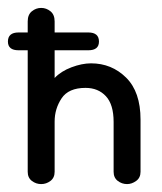

<svg xmlns="http://www.w3.org/2000/svg" viewBox="-30 -455 410 485"><path d="M74 10Q61 10 50.5 2Q40 -6 40 -21V-401Q40 -418 50.5 -426.5Q61 -435 74 -435Q87 -435 97.5 -426.5Q108 -418 108 -401V-258Q124 -275 150.5 -285Q177 -295 200 -295Q252 -295 288.5 -259Q325 -223 325 -153V-21Q325 -6 314 2Q303 10 291 10Q278 10 267.5 2Q257 -6 257 -21V-147Q257 -191 237.5 -212Q218 -233 186 -233Q143 -233 125.5 -206.5Q108 -180 108 -148V-21Q108 -6 97.5 2Q87 10 74 10ZM-10 -350Q-10 -373 17 -373H193Q220 -373 220 -350Q220 -328 193 -328H17Q-10 -328 -10 -350Z"/></svg>

Font: Dongle
Style: Regular
Weight: 400
Designer: Yanghee Ryu
Foundry: Yanghee Ryu
Version: Version 2.000